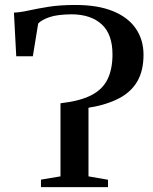

<svg xmlns="http://www.w3.org/2000/svg" viewBox="-20 -772 632 792"><path d="M149 0V-31L229.5 -44.5V-346Q309 -355 355.8 -378.8Q402.5 -402.5 423.2 -444.2Q444 -486 444 -547.5Q444 -630.5 400 -671.2Q356 -712 277 -713Q216 -712.5 183.8 -701.2Q151.5 -690 137.5 -675L115.5 -540H47L37.5 -720Q64 -721 98.8 -728.8Q133.5 -736.5 180.5 -744Q227.5 -751.5 291.5 -751.5Q383.5 -751.5 446 -726Q508.5 -700.5 540.2 -654.2Q572 -608 572 -546Q572 -481 546.8 -437Q521.5 -393 471.2 -366.5Q421 -340 345 -327.5V-44.5L425.5 -30.5V0Z"/></svg>

Font: Merriweather 96pt Medium
Style: Regular
Weight: 500
Version: Version 2.100